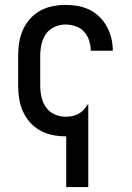

<svg xmlns="http://www.w3.org/2000/svg" viewBox="-20 -548 540 783"><path d="M250 215V8H247Q220 8 193.5 2.5Q167 -3 143.5 -16Q120 -29 102 -49.5Q84 -70 73 -95Q62 -120 58 -146.5Q54 -173 54 -200V-320Q54 -347 58 -373.5Q62 -400 73 -425Q84 -450 102 -470.5Q120 -491 143.5 -504Q167 -517 193.5 -522.5Q220 -528 247 -528Q273 -528 298 -523.5Q323 -519 345.5 -508Q368 -497 386 -479Q404 -461 416 -439Q428 -417 434 -392.5Q440 -368 440 -342V-341H350V-342Q350 -362 343.5 -382.5Q337 -403 323 -418.5Q309 -434 288.5 -441Q268 -448 247 -448Q224 -448 202 -438Q180 -428 167 -409Q154 -390 149 -366.5Q144 -343 144 -320V-200Q144 -177 149 -153.5Q154 -130 167 -111Q180 -92 202 -82Q224 -72 247 -72Q261 -72 274.5 -74.5Q288 -77 299.5 -83.5Q311 -90 320.5 -99.5Q330 -109 337 -121V-122H340V215Z"/></svg>

Font: Iosevka Term Medium
Style: Regular
Weight: 500
Monospace: yes
Designer: Belleve Invis
Foundry: Belleve Invis
Version: Version 26.3.1